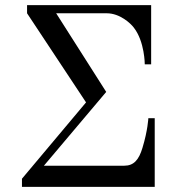

<svg xmlns="http://www.w3.org/2000/svg" viewBox="-20 -732 680 752"><path d="M66 0H586V-269H561C561 -269 559 -222 538 -153C524 -106 504 -83 467 -83H152L396 -372L200 -680H398C450 -680 492 -640 504 -624C547 -569 547 -480 547 -480H572V-712H86V-680L317 -331L66 -32Z"/></svg>

Font: Old Standard
Style: Regular
Weight: 400
Designer: Alexey Kryukov <alexios@thessalonica.org.ru>
Version: Version 2.0